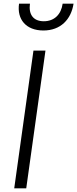

<svg xmlns="http://www.w3.org/2000/svg" viewBox="-20 -1019 418 1039"><path d="M57 0H122L226 -745H161ZM83 -999C71 -914 121 -854 215 -854C308 -854 365 -914 378 -999H319C311 -941 274 -904 217 -904C160 -904 134 -941 142 -999Z"/></svg>

Font: Mluvka Light
Style: Italic
Weight: 300
Italic angle: -8°
Designer: Modified by Jiří Krblich, Original typeface by Gumpita Rahayu
Foundry: Gumpita Rahayu & Jiří Krblich
Version: Version 2.000;Glyphs 3.1.1 (3134)